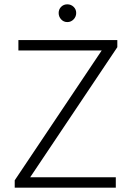

<svg xmlns="http://www.w3.org/2000/svg" viewBox="-20 -867 611 887"><path d="M48 -34 460 -649H522L110 -34ZM48 0V-34L92 -48H515V0ZM65 -634V-682H522V-649L477 -634ZM291 -765Q274 -765 262.5 -777.5Q251 -790 251 -807Q251 -824 262.5 -835.5Q274 -847 291 -847Q308 -847 320 -835.5Q332 -824 332 -807Q332 -790 320 -777.5Q308 -765 291 -765Z"/></svg>

Font: Outfit Thin ExtraLight
Style: Regular
Weight: 250
Version: Version 1.100;gftools[0.9.27]